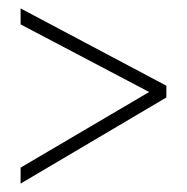

<svg xmlns="http://www.w3.org/2000/svg" viewBox="-20 -582 445 457"><path d="M29 -183 335 -363 29 -524V-562L376 -378V-350L29 -145Z"/></svg>

Font: Noto Sans Myanmar UI ExtraCondensed ExtraLight
Style: Regular
Weight: 200
Width: 2
Designer: Monotype Design Team
Foundry: Monotype Imaging Inc.
Version: Version 2.103; ttfautohint (v1.8.4.7-5d5b)